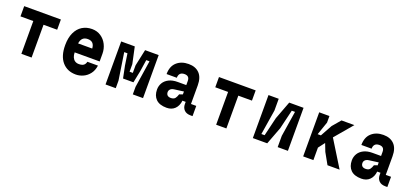

<svg xmlns="http://www.w3.org/2000/svg" viewBox="23 -1381 4755 2223"><g transform="rotate(20 2400.0 -270.0)"><path d="M232 -404H74V-530H526V-404H358V0H232Z M674 -269Q674 -359.4 703.5 -422.7Q733 -486 785.2 -518Q837.4 -550 905 -550Q966.6 -550 1014.1 -518.5Q1061.6 -487 1087.8 -434.4Q1114 -381.8 1114 -321V-227H806Q806.6 -192.6 817.5 -167.7Q828.4 -142.8 848.5 -129.4Q868.6 -116 896.8 -116Q935.6 -116 955.2 -130.4Q974.8 -144.8 981.8 -175H1112Q1104 -114.4 1072.2 -72.7Q1040.4 -31 995.7 -10.5Q951 10 905 10Q799 10 736.5 -62Q674 -134 674 -269ZM898 -424Q857.6 -424 835.6 -402.2Q813.6 -380.4 808 -338H982Q979.4 -380.4 958.7 -402.2Q938 -424 898 -424Z M1269 -530H1436.4L1480 -326.8V-234H1520V-326.8L1563.6 -530H1731V0H1605V-93.2L1655.8 -426H1615.8L1594 -282L1564 -134H1436L1406 -281L1384.2 -426H1344.2L1395 -93.2V0H1269Z M2341 0H2317Q2264 0 2237 -28.3Q2210 -56.6 2210 -100V-128H2170Q2162.6 -62.4 2124.3 -25.2Q2086 12 2024 12Q1936 12 1892.5 -31.5Q1849 -75 1849 -150Q1849 -194.2 1870.8 -231.3Q1892.6 -268.4 1936.6 -290.7Q1980.6 -313 2044 -313H2150V-363Q2150 -395.6 2134.2 -410.8Q2118.4 -426 2088.6 -426Q2052.4 -426 2035.2 -407.4Q2018 -388.8 2018 -355H1892Q1892 -450.4 1948.2 -501.2Q2004.4 -552 2094 -552Q2179.2 -552 2227.6 -502.3Q2276 -452.6 2276 -355V-126H2341ZM2109 -183.8 2150 -198V-233.8L2032.8 -218.2Q2002.8 -213.8 1988 -197.4Q1973.2 -181 1975 -157.8Q1977.4 -131.2 1996.2 -119.9Q2015 -108.6 2044.4 -112.2Q2071.4 -115.2 2085.2 -133.4Q2099 -151.6 2109 -183.8Z M2632 -404H2474V-530H2926V-404H2758V0H2632Z M3516 0H3390V-138.6L3439.2 -452H3399.2L3342.8 -215.8L3261.2 0H3084V-530H3210V-384.8L3160.8 -78H3200.8L3255.6 -307.6L3339.4 -530H3516Z M3830 -543.2V-462.2L3773.8 -299H3813.8L3893.2 -442.8L3978.8 -543.2H4137.4L3952.4 -324.6L4153 0H4003.8L3927.2 -136.8L3890 -232.8L3830 -154V0H3704V-543.2Z M4741 0H4717Q4664 0 4637 -28.3Q4610 -56.6 4610 -100V-128H4570Q4562.6 -62.4 4524.3 -25.2Q4486 12 4424 12Q4336 12 4292.5 -31.5Q4249 -75 4249 -150Q4249 -194.2 4270.8 -231.3Q4292.6 -268.4 4336.6 -290.7Q4380.6 -313 4444 -313H4550V-363Q4550 -395.6 4534.2 -410.8Q4518.4 -426 4488.6 -426Q4452.4 -426 4435.2 -407.4Q4418 -388.8 4418 -355H4292Q4292 -450.4 4348.2 -501.2Q4404.4 -552 4494 -552Q4579.2 -552 4627.6 -502.3Q4676 -452.6 4676 -355V-126H4741ZM4509 -183.8 4550 -198V-233.8L4432.8 -218.2Q4402.8 -213.8 4388 -197.4Q4373.2 -181 4375 -157.8Q4377.4 -131.2 4396.2 -119.9Q4415 -108.6 4444.4 -112.2Q4471.4 -115.2 4485.2 -133.4Q4499 -151.6 4509 -183.8Z"/></g></svg>

Font: Fliege Mono Thin
Style: Regular
Weight: 100
Version: Version 0.020;Glyphs 3.3 (3306)